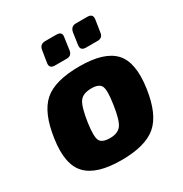

<svg xmlns="http://www.w3.org/2000/svg" viewBox="-167 -839 937 981"><g transform="rotate(-30 301.0 -349.0)"><path d="M417 -710H484Q517 -710 513 -679L502 -609Q499 -577 468 -577H400Q366 -577 371 -609L381 -678Q387 -710 417 -710ZM236 -710H301Q336 -710 330 -679L320 -608Q316 -577 286 -577H217Q183 -577 188 -609L199 -677Q203 -710 236 -710ZM322 -511Q468 -511 526 -448.5Q584 -386 563 -241Q543 -101 477.5 -44.5Q412 12 270 12Q125 12 65.5 -50Q6 -112 27 -255Q47 -397 112 -454Q177 -511 322 -511ZM319 -383Q269 -383 249 -355.5Q229 -328 216 -241Q205 -164 216.5 -139.5Q228 -115 276 -115Q323 -115 343 -143Q363 -171 375 -255Q387 -333 376 -358Q365 -383 319 -383Z"/></g></svg>

Font: Ezarion Extra Bold
Style: Italic
Weight: 800
Italic angle: -8°
Designer: Natanael Gama
Version: Version 1.001;PS 001.001;hotconv 1.0.70;makeotf.lib2.5.58329